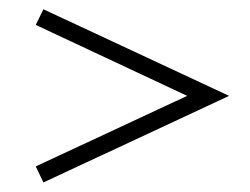

<svg xmlns="http://www.w3.org/2000/svg" viewBox="-20 -489 529 406"><path d="M71.8 -103.2 55.6 -137.1 375.8 -286.3 55.6 -436.3 71.8 -469.4 464.5 -286.3Z"/></svg>

Font: Playfair SemiBold
Style: Regular
Weight: 600
Designer: Claus Eggers Sørensen
Foundry: Claus Eggers Sørensen
Version: Version 2.001;gftools[0.9.30]